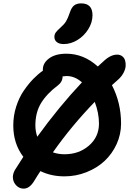

<svg xmlns="http://www.w3.org/2000/svg" viewBox="-20 -1015 790 1129"><path d="M355 -755.9Q328.6 -755.9 314.2 -767.3Q299.8 -778.8 299.8 -797.9Q299.8 -812.5 307.9 -824Q315.9 -835.4 335.9 -853Q357.9 -872.1 368.7 -890.1Q379.4 -908.2 390.1 -939.9Q400.4 -971.2 416 -983.2Q431.6 -995.1 457 -995.1Q523.9 -995.1 523.9 -925.8Q523.9 -882.8 499 -843Q474.1 -803.2 435.1 -779.5Q396 -755.9 355 -755.9ZM119.1 94.2Q94.7 94.2 76.9 76.7Q59.1 59.1 56.2 35.2Q53.2 11.2 66.9 -14.2Q83 -41 117.2 -92.8Q58.1 -169.9 58.1 -277.8Q58.1 -335 75.2 -388.4Q92.3 -441.9 120.1 -482.2Q147.9 -522.5 175.8 -551Q203.6 -579.6 231.9 -599.1V-606Q231.9 -644.5 269 -671.9Q306.2 -699.2 370.1 -699.2Q472.2 -699.2 555.2 -624Q561 -628.9 571.5 -638.9Q582 -648.9 587.9 -653.8Q629.4 -693.8 668.9 -693.8Q685.5 -693.8 698 -684.8Q710.4 -675.8 715.3 -660.2Q720.2 -644.5 718.8 -626Q717.3 -607.4 706.1 -586.2Q694.8 -564.9 674.8 -546.9Q660.6 -534.7 638.2 -514.2Q691.9 -410.6 691.9 -288.1Q691.9 -225.1 665.8 -167.7Q639.6 -110.4 595.2 -68.8Q550.8 -27.3 489 -2.7Q427.2 22 358.9 22Q280.8 22 217.8 -8.8Q205.1 9.3 181.2 48.8Q153.8 94.2 119.1 94.2ZM188 -277.8Q188 -243.7 199.2 -210.9Q325.7 -386.2 461.9 -530.8Q419.9 -567.9 372.1 -567.9Q361.8 -567.9 348.1 -565.9Q348.1 -534.2 320.8 -513.2Q255.4 -464.4 221.7 -409.2Q188 -354 188 -277.8ZM562 -288.1Q562 -351.1 537.1 -416Q398.9 -272.9 291 -119.1Q323.7 -107.9 358.9 -107.9Q444.3 -107.9 503.2 -158.9Q562 -210 562 -288.1Z"/></svg>

Font: Shantell Sans Irregular Bouncy
Style: Regular
Weight: 600
Designer: Stephen Nixon, Anya Danilova, Shantell Martin
Foundry: Arrow Type
Version: Version 1.006;[9816181b4]